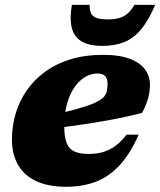

<svg xmlns="http://www.w3.org/2000/svg" viewBox="-20 -736 644 772"><path d="M371.5 -440.5Q352 -440.5 333 -432Q314 -423.5 297 -406.5Q280 -389.5 266.8 -364Q253.5 -338.5 246 -304.2Q238.5 -270 238.5 -226.5Q238.5 -165.5 259.8 -141.2Q281 -117 336.5 -117Q367.5 -117 393.8 -124.5Q420 -132 443.5 -149Q467 -166 488.5 -194.5H537.5Q503 -116 459.5 -70Q416 -24 363.2 -4.5Q310.5 15 246.5 15Q173.5 15 125 -8Q76.5 -31 52.2 -73.8Q28 -116.5 28 -175Q28 -229 43 -279.5Q58 -330 87.8 -372.8Q117.5 -415.5 161.8 -447.8Q206 -480 264 -497.8Q322 -515.5 393.5 -515.5Q461.5 -515.5 503 -499.2Q544.5 -483 563.8 -455.8Q583 -428.5 583 -394.5Q583 -368.5 575.5 -340.8Q568 -313 551 -282Q507 -270.5 460 -261Q413 -251.5 365.2 -243.8Q317.5 -236 270.2 -229.5Q223 -223 178 -218.5L181 -270Q246 -286 288.5 -297.8Q331 -309.5 356 -320.2Q381 -331 393.2 -342.2Q405.5 -353.5 409 -367.2Q412.5 -381 412.5 -399Q412.5 -412.5 408.2 -421.8Q404 -431 395 -435.8Q386 -440.5 371.5 -440.5ZM412 -658Q440.5 -658 460 -663.8Q479.5 -669.5 494 -682.5Q508.5 -695.5 520.5 -716.5H604Q577.5 -654.5 547.8 -618.5Q518 -582.5 480.2 -567Q442.5 -551.5 391.5 -551.5Q338 -551.5 307.8 -569.8Q277.5 -588 268.5 -624.8Q259.5 -661.5 269 -716.5H340.5Q340 -695.5 346.2 -682.5Q352.5 -669.5 368.5 -663.8Q384.5 -658 412 -658Z"/></svg>

Font: Newsreader 9pt ExtraBold
Style: Italic
Weight: 800
Italic angle: -17°
Designer: Hugues Gentile
Foundry: Production Type
Version: Version 1.003